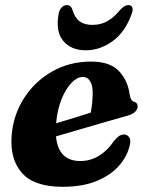

<svg xmlns="http://www.w3.org/2000/svg" viewBox="-20 -722 571 756"><path d="M490 -146.5Q480 -105 447.8 -68.5Q415.5 -32 360.2 -9.2Q305 13.5 226.5 13.5Q114 13.5 66 -41.5Q18 -96.5 26 -190.5Q33 -271 75.2 -336.5Q117.5 -402 185.8 -440.8Q254 -479.5 338.5 -479.5Q413 -479.5 448.2 -442.2Q483.5 -405 490.5 -350Q492 -339.5 496 -331.8Q500 -324 506.5 -322Q522 -318 522 -303Q522 -292.5 513.2 -282.8Q504.5 -273 480.5 -266Q451.5 -258 402.2 -243.8Q353 -229.5 298.8 -213.8Q244.5 -198 200.5 -185Q209.5 -88 296 -88Q337 -88 370.8 -109.2Q404.5 -130.5 427.5 -165.5Q441 -181.5 449.8 -187Q458.5 -192.5 469 -192.5Q481.5 -192 489 -181.2Q496.5 -170.5 490 -146.5ZM306 -419Q284 -419 261.5 -395.8Q239 -372.5 222.2 -331.2Q205.5 -290 201 -236.5Q235 -246.5 271.8 -258Q308.5 -269.5 337 -278.5Q344.5 -312 345 -357Q345 -385 335 -402Q325 -419 306 -419ZM344 -624Q377 -624 403 -638.8Q429 -653.5 454 -684Q471 -702 485.5 -702Q497 -702 500.8 -692.8Q504.5 -683.5 499 -669Q474.5 -598 424.8 -561Q375 -524 317.5 -524Q260 -524 229 -561Q198 -598 211 -669Q214 -683.5 223 -692.8Q232 -702 244 -702Q259 -702 265 -684Q274.5 -652 293.5 -638Q312.5 -624 344 -624Z"/></svg>

Font: Fraunces 9pt S000
Style: Bold Italic
Weight: 700
Italic angle: -16°
Version: Version 1.000; ttfautohint (v1.8.3)